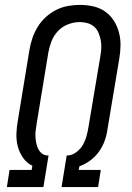

<svg xmlns="http://www.w3.org/2000/svg" viewBox="-20 -763 540 783"><path d="M8 0 19 -70H109L112 -87Q89 -98 74 -119.5Q59 -141 52.5 -166Q46 -191 47 -218.5Q48 -246 53 -273L100 -559Q104 -583 112 -607Q120 -631 133.5 -653Q147 -675 166.5 -693Q186 -711 209 -722.5Q232 -734 256.5 -738.5Q281 -743 305 -743Q334 -743 360.5 -737Q387 -731 408.5 -716Q430 -701 444 -679Q458 -657 465 -631Q472 -605 471.5 -577Q471 -549 466 -521L418 -234Q415 -211 406.5 -188Q398 -165 383.5 -144.5Q369 -124 348 -108.5Q327 -93 304 -85L301 -70H391L380 0H231L252 -129H257Q275 -130 292 -143Q309 -156 318.5 -173Q328 -190 333 -208.5Q338 -227 341 -246L389 -532Q392 -549 393 -565.5Q394 -582 391 -598Q388 -614 382 -628.5Q376 -643 364.5 -653.5Q353 -664 337.5 -668.5Q322 -673 305 -673Q282 -673 258 -664Q234 -655 216.5 -636.5Q199 -618 190 -594.5Q181 -571 177 -548L130 -262Q128 -248 126 -234.5Q124 -221 124.5 -207.5Q125 -194 127.5 -181Q130 -168 135.5 -156.5Q141 -145 151 -137Q161 -129 175 -129H178L157 0Z"/></svg>

Font: Iosevka Custom
Style: Italic
Weight: 400
Italic angle: -9°
Monospace: yes
Designer: Belleve Invis
Foundry: Belleve Invis
Version: Version 30.3.3; ttfautohint (v1.8.3)